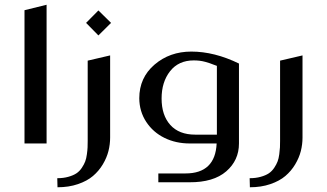

<svg xmlns="http://www.w3.org/2000/svg" viewBox="-20 -603 1373 807"><path d="M83 -560.1 175.8 -583V0H83Z M393.6 -559.1 446.8 -506.8 393.6 -454.1 341.8 -506.8ZM348.6 -348.1 442.9 -370.1V-24.9Q442.9 3.9 435.8 32Q428.7 60.1 412.1 87.9Q395.5 115.7 370.8 136.7Q346.2 157.7 307.6 170.9Q269 184.1 221.7 184.1L220.7 146Q246.6 146 267.3 140.1Q288.1 134.3 301.3 125.5Q314.5 116.7 324 102.3Q333.5 87.9 338.1 75.7Q342.8 63.5 345.2 45.4Q347.7 27.3 348.1 16.4Q348.6 5.4 348.6 -11.2Z M645.5 163.1V126H759.3Q884.8 126 890.6 0H777.3Q719.2 0 671.4 -23.4Q623.5 -46.9 594.7 -90.6Q565.9 -134.3 565.4 -189.9Q565.4 -276.4 629.4 -331.3Q693.4 -386.2 784.2 -386.2Q881.3 -386.2 984.4 -335.9V0Q984.4 70.8 930.9 117.2Q877.4 163.6 776.4 163.1ZM800.3 -37.1H891.6V-326.2Q889.6 -326.7 878.9 -330.8Q868.2 -335 861.3 -337.4Q854.5 -339.8 842.8 -343Q831.1 -346.2 819.1 -347.7Q807.1 -349.1 794.4 -349.1Q730.5 -349.1 694.8 -303.7Q659.2 -258.3 659.2 -189Q659.2 -118.7 695.8 -77.9Q732.4 -37.1 800.3 -37.1Z M1157.2 -348.1 1251.5 -370.1V-24.9Q1251.5 3.9 1244.4 32Q1237.3 60.1 1220.7 87.9Q1204.1 115.7 1179.4 136.7Q1154.8 157.7 1116.2 170.9Q1077.6 184.1 1030.3 184.1L1029.3 146Q1055.2 146 1075.9 140.1Q1096.7 134.3 1109.9 125.5Q1123 116.7 1132.6 102.3Q1142.1 87.9 1146.7 75.7Q1151.4 63.5 1153.8 45.4Q1156.2 27.3 1156.7 16.4Q1157.2 5.4 1157.2 -11.2Z"/></svg>

Font: Wesal
Style: Regular
Weight: 300
Designer: Ahmed zaza
Foundry: Ahmed zaza
Version: Version 2.01